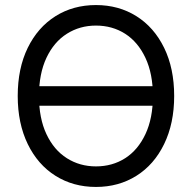

<svg xmlns="http://www.w3.org/2000/svg" viewBox="-20 -737 767 767"><path d="M605.5 -314.5H121.1V-392.6H605.5ZM363.3 9.8Q272.5 9.8 201.7 -34.7Q130.9 -79.1 90.8 -161.6Q50.8 -244.1 50.8 -353.5Q50.8 -463.9 90.8 -545.9Q130.9 -627.9 201.7 -672.4Q272.5 -716.8 363.3 -716.8Q454.1 -716.8 524.9 -672.4Q595.7 -627.9 635.7 -545.9Q675.8 -463.9 675.8 -353.5Q675.8 -244.1 635.7 -161.6Q595.7 -79.1 524.9 -34.7Q454.1 9.8 363.3 9.8ZM363.3 -634.8Q298.8 -634.8 247.1 -602.1Q195.3 -569.3 165.5 -505.9Q135.7 -442.4 135.7 -353.5Q135.7 -264.6 165.5 -201.2Q195.3 -137.7 247.1 -105Q298.8 -72.3 363.3 -72.3Q428.7 -72.3 480 -105Q531.2 -137.7 561 -201.2Q590.8 -264.6 590.8 -353.5Q590.8 -442.4 561 -505.9Q531.2 -569.3 480 -602.1Q428.7 -634.8 363.3 -634.8Z"/></svg>

Font: Pretendard GOV Variable
Style: Regular
Weight: 400
Designer: Base glyphs from Inter by Rasmus Andersson; Hangul glyphs from Noto Sans CJK(Source Han Sans) by Jang Soo-young and Kang
Foundry: Kil Hyung-jin
Version: Version 1.307;Glyphs 3.2 (3192)